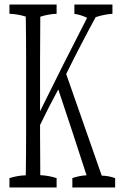

<svg xmlns="http://www.w3.org/2000/svg" viewBox="-20 -823 540 833"><path d="M467.8 -803.2Q467.8 -788.1 467.8 -763.2Q431.6 -760.7 395 -748.5Q330.6 -630.4 267.1 -502Q342.8 -286.1 421.4 -61Q450.2 -60.5 479.5 -50.3Q479.5 -35.2 479.5 -9.8Q479.5 -9.8 293.9 -9.8Q293.9 -34.7 293.9 -50.3Q324.7 -61 355.5 -62.5Q293.9 -253.4 232.9 -435.1Q193.4 -362.8 153.8 -280.8Q153.8 -267.6 153.8 -244.1Q153.8 -176.3 154.8 -63Q190.4 -61.5 225.6 -50.3Q225.6 -35.2 225.6 -9.8Q225.6 -9.8 21 -9.8Q21 -34.7 21 -50.3Q56.6 -61.5 91.8 -62.5Q93.3 -142.6 93.3 -251Q93.3 -411.1 93.3 -560.5Q93.3 -670.4 91.8 -751Q56.2 -762.2 21 -763.2Q21 -788.1 21 -803.2Q21 -803.2 225.6 -803.2Q225.6 -788.1 225.6 -763.2Q189.9 -761.7 154.8 -750.5Q153.8 -636.7 153.8 -561.5Q153.8 -455.6 153.8 -340.3Q255.9 -547.9 357.9 -745.6Q330.6 -759.3 302.7 -762.7Q302.7 -787.6 302.7 -803.2Q302.7 -803.2 467.8 -803.2Z"/></svg>

Font: Scarab Serif
Style: Light
Weight: 300
Designer: John Roberts
Foundry: Scarab
Version: 1.0